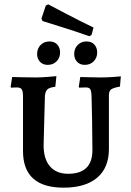

<svg xmlns="http://www.w3.org/2000/svg" viewBox="-20 -856 605 885"><path d="M176 -759 171 -770 191 -830 202 -836Q221 -826 285 -792.5Q349 -759 411 -729L402 -695L392 -689Q324 -713 259 -733Q194 -753 176 -759ZM151 -607Q151 -632 167 -648.5Q183 -665 208 -665Q231 -665 244 -650.5Q257 -636 257 -614Q257 -590 241 -573.5Q225 -557 200 -557Q177 -557 164 -571.5Q151 -586 151 -607ZM322 -607Q322 -632 338 -648.5Q354 -665 379 -665Q402 -665 415 -650.5Q428 -636 428 -614Q428 -590 412 -573.5Q396 -557 371 -557Q348 -557 335 -571.5Q322 -586 322 -607ZM86 -160V-411Q86 -436 80 -444.5Q74 -453 57 -453L31 -452L29 -455L36 -501Q47 -501 79 -500Q111 -499 146 -499Q168 -499 199 -501.5Q230 -504 240 -505L235 -456Q208 -453 198.5 -444Q189 -435 187 -414L181 -186Q181 -123 210.5 -89Q240 -55 294 -55Q406 -55 406 -164Q406 -225 404.5 -302.5Q403 -380 402 -411Q401 -437 396 -445Q391 -453 375 -453L345 -452L343 -455L350 -501Q360 -501 388.5 -500Q417 -499 445 -499Q470 -499 499 -501Q528 -503 537 -504L533 -457Q501 -451 491.5 -443.5Q482 -436 482 -416V-169Q482 -83 428 -37Q374 9 273 9Q86 9 86 -160Z"/></svg>

Font: Alegreya SC Medium
Style: Regular
Weight: 500
Designer: Juan Pablo del Peral
Foundry: Huerta Tipografica
Version: Version 2.007; ttfautohint (v1.6)